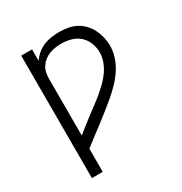

<svg xmlns="http://www.w3.org/2000/svg" viewBox="-173 -871 946 998"><g transform="rotate(-30 300.0 -371.5)"><path d="M91 0V-735H156V-666Q169 -686 187.5 -701.5Q206 -717 228.5 -726.5Q251 -736 275 -739.5Q299 -743 323 -743Q348 -743 374 -738.5Q400 -734 423 -722Q446 -710 464 -691Q482 -672 493.5 -649Q505 -626 511 -600.5Q517 -575 517 -549Q517 -514 505.5 -480Q494 -446 474.5 -416.5Q455 -387 430.5 -361.5Q406 -336 379 -313Q352 -290 324 -268Q296 -246 268 -224.5Q240 -203 212 -182Q184 -161 156 -139V0ZM156 -218Q178 -236 200.5 -253.5Q223 -271 246 -288.5Q269 -306 292 -323Q315 -340 337 -358.5Q359 -377 379.5 -397Q400 -417 416.5 -440.5Q433 -464 443 -491Q453 -518 453 -547Q453 -576 442 -603.5Q431 -631 410 -650Q389 -669 360.5 -677Q332 -685 304 -685Q285 -685 267 -682.5Q249 -680 231.5 -673.5Q214 -667 199.5 -656Q185 -645 174.5 -629.5Q164 -614 160 -596Q156 -578 156 -559Z"/></g></svg>

Font: Iosevka Light Extended
Style: Regular
Weight: 300
Width: 7
Monospace: yes
Designer: Belleve Invis
Foundry: Belleve Invis
Version: Version 32.5.0; ttfautohint (v1.8.4)